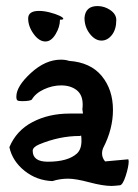

<svg xmlns="http://www.w3.org/2000/svg" viewBox="-20 -597 456 634"><path d="M11 -111Q34 -166 87.5 -194Q141 -222 210 -222H254L252 -237Q253 -242 253 -252Q253 -284 233 -299.5Q213 -315 182 -315Q153 -315 125 -302Q97 -289 85 -268Q78 -263 53 -263Q41 -263 37.5 -265.5Q34 -268 34 -278Q34 -312 82 -356Q130 -400 181 -400Q196 -400 208 -396Q279 -391 316 -346Q353 -301 353 -234Q353 -171 321 -109Q317 -100 317 -90Q317 -76 327 -64L404 -71V-69Q405 -67 405 -65Q405 -47 395 -16Q385 15 375 15H374Q356 17 348 17Q320 17 275 5Q230 -7 205 -7Q178 -7 153 1Q101 -1 61 -33Q21 -65 11 -111ZM73 -536Q73 -561 109 -561Q125 -561 144.5 -556Q164 -551 176.5 -545Q189 -539 189 -535Q189 -532 180 -532H178Q178 -508 163.5 -484Q149 -460 130 -460Q109 -460 91 -485Q73 -510 73 -536ZM88 -99Q88 -63 138 -63Q204 -63 234 -90Q249 -104 249 -132Q249 -143 248 -149H246Q245 -148 243 -148Q176 -148 109 -120Q88 -111 88 -99ZM259 -538Q262 -577 302 -577Q325 -577 344.5 -563.5Q364 -550 364 -531Q364 -500 349.5 -481.5Q335 -463 315 -463Q294 -463 276.5 -485.5Q259 -508 259 -538Z"/></svg>

Font: NaniFont Regular
Style: Regular
Weight: 400
Designer: Nanigashitei
Version: Version 1.036